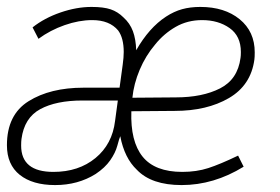

<svg xmlns="http://www.w3.org/2000/svg" viewBox="-21 -525 808 554"><path d="M-1 -106Q-1 -194 61.5 -233Q124 -272 220 -272H324L333 -338Q336 -359 336 -375Q336 -415 320 -437Q295 -467 245 -467Q207 -467 165.5 -452.5Q124 -438 90 -413L73 -446Q107 -473 153.5 -489Q200 -505 243 -505Q278 -505 298.5 -498Q319 -491 335 -475Q354 -458 362.5 -435Q371 -412 372 -380Q409 -445 458 -477Q481 -492 504.5 -498.5Q528 -505 557 -505Q627 -505 670.5 -469.5Q714 -434 714 -374Q714 -360 713 -353Q703 -279 639.5 -242Q576 -205 483 -205L358 -204Q355 -117 390.5 -73Q426 -29 505 -29Q546 -29 580 -40Q614 -51 666 -76L682 -44Q596 9 503 9Q416 9 374 -35Q338 -69 326 -132Q323 -125 317.5 -104.5Q312 -84 297 -62.5Q282 -41 255 -23Q204 9 138 9Q73 9 36 -20.5Q-1 -50 -1 -106ZM673 -358Q674 -364 674 -375Q674 -421 641.5 -444Q609 -467 562 -467Q520 -467 486 -447.5Q452 -428 427 -397Q399 -364 382 -323.5Q365 -283 361 -243L486 -244Q563 -244 614 -270Q665 -296 673 -358ZM311 -176 319 -235H217Q141 -235 95 -210Q49 -185 41 -124Q40 -117 40 -105Q40 -29 133 -29Q206 -29 254.5 -69Q303 -109 311 -176Z"/></svg>

Font: Bellota Light
Style: Italic
Weight: 300
Italic angle: -7.5°
Designer: Kemie Guaida
Foundry: Kemie Guaida
Version: Version 4.001